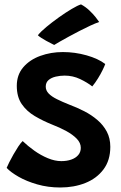

<svg xmlns="http://www.w3.org/2000/svg" viewBox="-20 -792 536 852"><path d="M247.5 40Q193 40 145.2 26.2Q97.5 12.5 62.2 -7.8Q27 -28 9.5 -47Q13 -55.5 21 -71.8Q29 -88 39.8 -106.8Q50.5 -125.5 61.2 -141.8Q72 -158 80.5 -166Q103.5 -144 132.2 -123.5Q161 -103 192.2 -90Q223.5 -77 252 -77Q276.5 -77 296 -83.8Q315.5 -90.5 327 -103.8Q338.5 -117 338.5 -136Q338.5 -158 320.5 -176.5Q302.5 -195 274 -210.5Q245.5 -226 213 -238.5Q170.5 -255.5 134.2 -277Q98 -298.5 76.2 -330.5Q54.5 -362.5 54.5 -411Q54.5 -460 83.2 -493.5Q112 -527 158.8 -544Q205.5 -561 259 -561Q312.5 -561 364 -546.5Q415.5 -532 447 -508Q444 -499 435.5 -481.5Q427 -464 415 -444.5Q403 -425 389.5 -408.5Q368 -425.5 335.8 -441Q303.5 -456.5 267 -456.5Q247 -456.5 227.5 -452Q208 -447.5 195.5 -436.8Q183 -426 183 -407.5Q183 -390.5 196 -377Q209 -363.5 232.8 -351.8Q256.5 -340 288 -327.5Q321.5 -315 353.8 -298.5Q386 -282 412.2 -259.5Q438.5 -237 454 -207.8Q469.5 -178.5 469.5 -140.5Q469.5 -80.5 439.2 -40.2Q409 0 358.8 20Q308.5 40 247.5 40ZM339.5 -772.5Q360 -761.5 376.8 -745.5Q393.5 -729.5 404.8 -715.2Q416 -701 420 -694.5Q403 -688.5 380.2 -678Q357.5 -667.5 333 -654.8Q308.5 -642 285.8 -629.8Q263 -617.5 245.8 -607.5Q228.5 -597.5 220.5 -592.5Q217 -594.5 206.8 -599.5Q196.5 -604.5 184.8 -611Q173 -617.5 162.8 -624.2Q152.5 -631 148 -635.5Q161 -652 186.8 -673.2Q212.5 -694.5 242 -715.5Q271.5 -736.5 298 -752.2Q324.5 -768 339.5 -772.5Z"/></svg>

Font: Grandstander Thin SemiBold
Style: Regular
Weight: 600
Version: Version 1.200